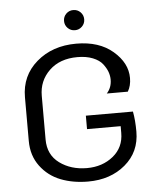

<svg xmlns="http://www.w3.org/2000/svg" viewBox="-57 -882 782 948"><g transform="rotate(-5 333.5 -408.0)"><path d="M377.1 -818.8Q391.7 -804.2 391.7 -783.3Q391.7 -762.5 377.1 -747.9Q362.5 -733.3 341.7 -733.3Q320.8 -733.3 306.2 -747.9Q291.7 -762.5 291.7 -783.3Q291.7 -804.2 306.2 -818.8Q320.8 -833.3 341.7 -833.3Q362.5 -833.3 377.1 -818.8ZM341.7 -666.7Q455 -666.7 523.3 -607.9Q591.7 -549.2 591.7 -475Q591.7 -435.8 575 -408.3H470.8Q495.8 -435.8 495.8 -475Q495.8 -494.2 488.8 -513.8Q481.7 -533.3 465.8 -553.8Q450 -574.2 417.9 -587.1Q385.8 -600 341.7 -600Q254.2 -600 202.1 -549.6Q150 -499.2 150 -425V-208.3Q150 -132.5 206.2 -91.2Q262.5 -50 341.7 -50Q418.3 -50 471.7 -93.3Q525 -136.7 525 -208.3V-241.7H358.3V-308.3H591.7Q600 -265 600 -208.3Q600 -107.5 526.2 -45.4Q452.5 16.7 341.7 16.7Q266.7 16.7 205.8 -7.1Q145 -30.8 105.8 -83.3Q66.7 -135.8 66.7 -208.3V-425Q66.7 -531.7 145 -599.2Q223.3 -666.7 341.7 -666.7Z"/></g></svg>

Font: BoonBaan
Style: Regular
Weight: 400
Designer: Sungsit Sawaiwan
Foundry: FontUni
Version: Version 2.0